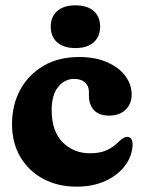

<svg xmlns="http://www.w3.org/2000/svg" viewBox="-20 -687 540 719"><path d="M473 -333Q473 -297.5 450 -275.8Q427 -254 389 -254Q351 -254 332 -274.5Q313 -295 313 -328V-343Q313 -365.5 298.2 -378.5Q283.5 -391.5 257.5 -391.5Q222 -391.5 197.8 -361.5Q173.5 -331.5 173.5 -275.5Q173.5 -195 214.8 -154Q256 -113 317 -113Q355 -113 380.2 -124.8Q405.5 -136.5 425 -157Q437 -167.5 443.5 -171Q450 -174.5 456.5 -174.5Q476.5 -173.5 476.5 -145.5Q475.5 -104 449.2 -68Q423 -32 376 -10Q329 12 266.5 12Q196.5 12 142 -17.2Q87.5 -46.5 56.2 -99.2Q25 -152 25 -222.5Q25 -294 55.8 -350.8Q86.5 -407.5 142.8 -440.5Q199 -473.5 276 -473.5Q336.5 -473.5 380.8 -454.2Q425 -435 449 -403Q473 -371 473 -333ZM262.5 -507Q219 -507 194.5 -528.2Q170 -549.5 170 -587.5Q170 -624.5 194.5 -645.8Q219 -667 262.5 -667Q306.5 -667 330.8 -645.8Q355 -624.5 355 -587.5Q355 -550 330.8 -528.5Q306.5 -507 262.5 -507Z"/></svg>

Font: Fraunces 72pt S100
Style: Bold
Weight: 700
Version: Version 1.000; ttfautohint (v1.8.3)